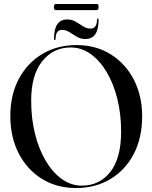

<svg xmlns="http://www.w3.org/2000/svg" viewBox="-20 -937 768 967"><path d="M365.5 -710Q463 -710 537.5 -663.5Q612 -617 654 -535.8Q696 -454.5 696 -351.5Q696 -242.5 653.5 -161.2Q611 -80 535.8 -35Q460.5 10 363 10Q265.5 10 190.8 -36.5Q116 -83 74 -164.8Q32 -246.5 32 -352Q32 -459.5 75 -540Q118 -620.5 193.2 -665.2Q268.5 -710 365.5 -710ZM590 -274.5Q590 -363 570.8 -439.8Q551.5 -516.5 516.8 -574.8Q482 -633 435.8 -665.5Q389.5 -698 336 -698Q248.5 -698 192.8 -628.8Q137 -559.5 137 -429.5Q137 -340 156.5 -262.2Q176 -184.5 211 -126Q246 -67.5 292.2 -34.8Q338.5 -2 392.5 -2Q481 -2 535.5 -71Q590 -140 590 -274.5ZM410 -740.5Q386 -740.5 366.8 -752Q347.5 -763.5 329.8 -775Q312 -786.5 293 -786.5Q260.5 -786.5 260 -742Q260 -735.5 256 -735.5Q252 -735.5 252 -742Q252 -839 318.5 -839Q342.5 -839 361.8 -827.5Q381 -816 398.8 -804.5Q416.5 -793 435.5 -793Q468 -793 468.5 -837Q468.5 -843.5 472 -843.5Q476.5 -843.5 476.5 -837Q476.5 -740.5 410 -740.5ZM251.5 -901.5Q251.5 -917 261.5 -917H466.5Q472.5 -917 474.5 -914.2Q476.5 -911.5 476.5 -901.5Q476.5 -886 466.5 -886H261.5Q251.5 -886 251.5 -901.5Z"/></svg>

Font: Fraunces144ptRegular
Style: Regular
Weight: 400
Version: Version 1.000;[0bf87f6ff]